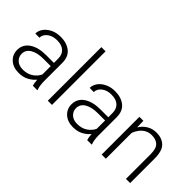

<svg xmlns="http://www.w3.org/2000/svg" viewBox="-26 -1320 1900 1900"><g transform="rotate(45 923.5 -370.0)"><path d="M410.2 0Q405.8 -13.7 402.6 -33.4Q399.4 -53.2 398.4 -73.7Q372.1 -40 327.1 -15.1Q282.2 9.8 219.7 9.8Q142.6 9.8 95.9 -33.2Q49.3 -76.2 49.3 -140.6Q49.3 -218.3 113.8 -262.9Q178.2 -307.6 290 -307.6H397.9V-367.2Q397.9 -423.8 363 -456.3Q328.1 -488.8 261.7 -488.8Q200.2 -488.8 160.2 -457.5Q120.1 -426.3 120.1 -382.3L62 -382.8Q62 -422.4 87.4 -457.8Q112.8 -493.2 158.4 -515.6Q204.1 -538.1 264.6 -538.1Q349.1 -538.1 402.8 -495.1Q456.5 -452.1 456.5 -366.2V-110.8Q456.5 -83.5 460.7 -54.2Q464.8 -24.9 472.7 -6.3V0ZM226.6 -42.5Q290 -42.5 334.5 -72.8Q378.9 -103 397.9 -146.5V-262.7H298.3Q208.5 -262.7 158.2 -231.4Q107.9 -200.2 107.9 -145.5Q107.9 -102.5 139.6 -72.5Q171.4 -42.5 226.6 -42.5Z M678.2 -750V0H619.6V-750Z M1170.9 0Q1166.5 -13.7 1163.3 -33.4Q1160.2 -53.2 1159.2 -73.7Q1132.8 -40 1087.9 -15.1Q1043 9.8 980.5 9.8Q903.3 9.8 856.7 -33.2Q810.1 -76.2 810.1 -140.6Q810.1 -218.3 874.5 -262.9Q939 -307.6 1050.8 -307.6H1158.7V-367.2Q1158.7 -423.8 1123.8 -456.3Q1088.9 -488.8 1022.5 -488.8Q960.9 -488.8 920.9 -457.5Q880.9 -426.3 880.9 -382.3L822.8 -382.8Q822.8 -422.4 848.1 -457.8Q873.5 -493.2 919.2 -515.6Q964.8 -538.1 1025.4 -538.1Q1109.9 -538.1 1163.6 -495.1Q1217.3 -452.1 1217.3 -366.2V-110.8Q1217.3 -83.5 1221.4 -54.2Q1225.6 -24.9 1233.4 -6.3V0ZM987.3 -42.5Q1050.8 -42.5 1095.2 -72.8Q1139.6 -103 1158.7 -146.5V-262.7H1059.1Q969.2 -262.7 918.9 -231.4Q868.7 -200.2 868.7 -145.5Q868.7 -102.5 900.4 -72.5Q932.1 -42.5 987.3 -42.5Z M1589.4 -487.3Q1547.9 -487.3 1516.6 -469.2Q1485.4 -451.2 1464.1 -422.6Q1442.9 -394 1431.6 -361.8V0H1373.5V-528.3H1429.2L1431.2 -438.5Q1458.5 -483.4 1502.7 -510.7Q1546.9 -538.1 1603.5 -538.1Q1682.6 -538.1 1727.3 -493.4Q1772 -448.7 1772 -344.2V0H1713.4V-344.7Q1713.4 -426.3 1679.9 -456.8Q1646.5 -487.3 1589.4 -487.3Z"/></g></svg>

Font: Vazirmatn UI FD ExtraLight
Style: Regular
Weight: 200
Designer: Saber Rastikerdar
Foundry: Saber Rastikerdar
Version: Version 33.003